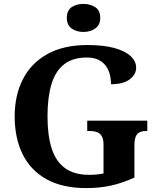

<svg xmlns="http://www.w3.org/2000/svg" viewBox="-20 -955 810 985"><path d="M423.6 10Q299.5 10 217.8 -36Q136.1 -82 95.7 -164.5Q55.3 -247 55.3 -358Q55.3 -466 97.4 -548.5Q139.5 -631 222.7 -677.5Q305.9 -724 428.5 -724Q511.7 -724 567.1 -708.6Q622.5 -693.3 650.5 -666.9Q678.5 -640.5 678.5 -607.9Q678.5 -573 645.4 -547.9Q612.3 -522.9 549.5 -522.9Q549.5 -563.7 536.1 -594.4Q522.8 -625 495.5 -642.5Q468.2 -660 425.6 -660Q352.8 -660 308.3 -624.6Q263.7 -589.3 243.7 -521.9Q223.7 -454.5 223.7 -358Q223.7 -261.5 244.7 -194.6Q265.7 -127.7 313 -92.9Q360.2 -58 438.5 -58Q457 -58 475.6 -59.9Q494.2 -61.7 511.1 -64.8V-211.9Q511.1 -239 503.1 -254.3Q495.1 -269.7 479.5 -276.2Q463.9 -282.8 440.2 -282.8H427.5V-335.8H735.6V-282.8H728.7Q708.5 -282.8 695.4 -276Q682.2 -269.3 675.9 -253.1Q669.6 -237 669.6 -207.9V-44.1Q611.4 -17.1 551.8 -3.5Q492.1 10 423.6 10ZM408.2 -791.1Q372 -791.1 347.4 -808.9Q322.8 -826.7 322.8 -863Q322.8 -901.5 347.4 -918.2Q372 -934.9 408.2 -934.9Q442.8 -934.9 468.5 -918.2Q494.2 -901.5 494.2 -863Q494.2 -826.7 468.5 -808.9Q442.8 -791.1 408.2 -791.1Z"/></svg>

Font: Noto Serif Gurmukhi
Style: Regular
Weight: 400
Designer: Vaibhav Singh and the Monotype Design Team
Foundry: Monotype Imaging Inc.
Version: Version 2.003